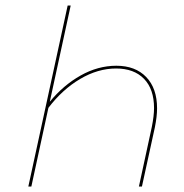

<svg xmlns="http://www.w3.org/2000/svg" viewBox="-20 -678 670 698"><path d="M551 -284Q551 -255 543 -215L496 0H485L532 -217Q540 -257 540 -285Q540 -354 503.5 -391.5Q467 -429 402 -429Q336 -429 271.5 -391Q207 -353 156 -286L94 0H83L226 -658H237L161 -308Q210 -368 273 -403.5Q336 -439 403 -439Q472 -439 511.5 -398Q551 -357 551 -284Z"/></svg>

Font: Ysabeau Infant Hairline
Style: Italic
Weight: 100
Italic angle: -12°
Designer: Christian Thalmann (Catharsis Fonts)
Version: Version 0.003